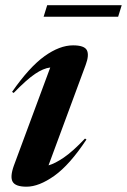

<svg xmlns="http://www.w3.org/2000/svg" viewBox="-20 -692 479 724"><path d="M32.5 -68 169.5 -437.5Q143.5 -434.5 112 -413.2Q80.5 -392 31.5 -341.5L25.5 -345.5Q91 -439.5 148 -480.2Q205 -521 255.5 -521Q298 -521 307.5 -502.8Q317 -484.5 303 -447L163 -68.5Q187 -75 220.5 -97.8Q254 -120.5 300.5 -169.5L306 -166Q243 -70.5 185 -29.2Q127 12 80 12Q38.5 12 27.8 -6.5Q17 -25 32.5 -68ZM144.5 -629 158 -672.5H439L425.5 -629Z"/></svg>

Font: Newsreader Display SemiBold
Style: Italic
Weight: 600
Italic angle: -17°
Designer: Hugues Gentile
Foundry: Production Type
Version: Version 1.001